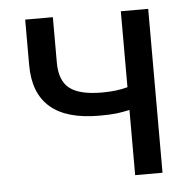

<svg xmlns="http://www.w3.org/2000/svg" viewBox="-44 -571 633 622"><g transform="rotate(-5 272.5 -260.5)"><path d="M460 6H371V-206Q349 -201 328.5 -198.5Q308 -196 272 -196Q60 -196 60 -379V-527H150V-379Q150 -321 182 -295.5Q214 -270 288 -270Q335 -270 371 -280V-527H460Z"/></g></svg>

Font: LXGW 975 Gothic SC
Style: Regular
Weight: 400
Version: Version 2.01;February 25, 2021